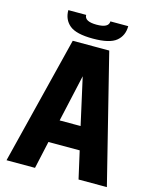

<svg xmlns="http://www.w3.org/2000/svg" viewBox="-137 -1041 914 1133"><g transform="rotate(15 320.5 -475.0)"><path d="M209 -782H432L627 0H454L416 -168H225L188 0H14ZM137 -950H246Q246 -910 320 -910Q394 -910 394 -950H503Q503 -892 462.5 -858.5Q422 -825 320 -825Q218 -825 177.5 -858.5Q137 -892 137 -950ZM320 -595 256 -308H384Z"/></g></svg>

Font: Cooper Hewitt
Style: Bold
Weight: 711
Designer: Village Type and Design LLC
Foundry: Cooper Hewitt Smithsonian Design Museum
Version: 1.000